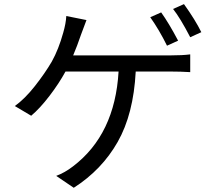

<svg xmlns="http://www.w3.org/2000/svg" viewBox="-20 -850 1040 929"><path d="M841.8 -653.3 788.1 -628.9Q750 -706.1 707 -766.6L759.8 -790Q796.9 -738.3 841.8 -653.3ZM334 -582H805.7Q863.3 -582 900.4 -586.9V-501Q853.5 -503.9 805.7 -503.9H636.7Q626 -297.9 549.3 -163.1Q472.7 -28.3 336.9 58.6L252 1Q293.9 -14.6 333 -44.9Q536.1 -199.2 553.7 -503.9H296.9Q265.6 -446.3 219.2 -385.7Q172.9 -325.2 130.9 -290L51.8 -336.9Q100.6 -372.1 148.9 -433.6Q197.3 -495.1 230.5 -551.8Q263.7 -611.3 286.1 -692.4Q298.8 -736.3 300.8 -772.5L398.4 -752.9L372.1 -682.6Q353.5 -627.9 334 -582ZM817.4 -806.6 870.1 -830.1Q924.8 -753.9 954.1 -694.3L900.4 -669.9Q851.6 -763.7 817.4 -806.6Z"/></svg>

Font: Gen Shin Gothic Monospace Regular
Style: Regular
Weight: 400
Designer: [Source Han Sans]
Ryoko NISHIZUKA  (kana & ideographs); Paul D. Hunt (Latin, Greek & Cyrillic); Wenlong ZHANG  (bopomofo
Version: Version 1.002.20150607